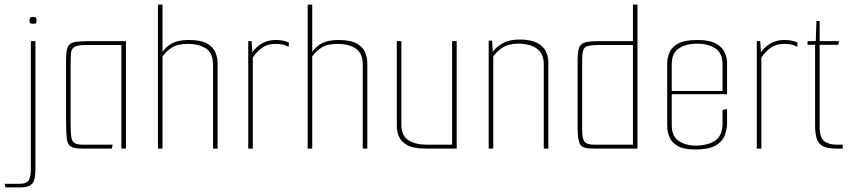

<svg xmlns="http://www.w3.org/2000/svg" viewBox="-70 -650 3719 840"><path d="M-46 170 -50 154H18Q47 154 56 138Q65 122 65 90V-470H85V93Q85 136 71 153Q57 170 19 170ZM75 -546Q65 -546 62 -548.5Q59 -551 59 -560Q59 -569 62 -572.5Q65 -576 75 -576Q85 -576 87.5 -572.5Q90 -569 90 -560Q90 -551 87.5 -548.5Q85 -546 75 -546Z M288 0Q254 0 239.5 -9Q225 -18 222 -45Q219 -72 219 -125V-387Q219 -426 226 -443.5Q233 -461 255 -465.5Q277 -470 322 -470H481V0H461V-453H302Q268 -453 255 -444.5Q242 -436 240.5 -416.5Q239 -397 239 -362V-103Q239 -68 242 -49.5Q245 -31 256.5 -24Q268 -17 293 -17H423L419 0Z M621 -630H641V-423Q658 -448 685 -461.5Q712 -475 756 -475Q810 -475 837 -459Q864 -443 873 -419.5Q882 -396 882 -374V0H862V-368Q862 -417 831.5 -437.5Q801 -458 751 -458Q707 -458 682 -442Q657 -426 641 -403V0H621Z M1016 0V-470H1031L1034 -421Q1051 -446 1077 -460.5Q1103 -475 1135 -475Q1157 -475 1169.5 -472Q1182 -469 1194 -464L1193 -445Q1180 -452 1167.5 -455Q1155 -458 1135 -458Q1100 -458 1076 -440.5Q1052 -423 1036 -398V0Z M1276 -630H1296V-423Q1313 -448 1340 -461.5Q1367 -475 1411 -475Q1465 -475 1492 -459Q1519 -443 1528 -419.5Q1537 -396 1537 -374V0H1517V-368Q1517 -417 1486.5 -437.5Q1456 -458 1406 -458Q1362 -458 1337 -442Q1312 -426 1296 -403V0H1276Z M1792 0Q1738 0 1711 -15.5Q1684 -31 1675 -53.5Q1666 -76 1666 -98V-470H1686V-105Q1686 -56 1717 -36.5Q1748 -17 1797 -17H1908V-470H1928V0Z M2068 -472H2083L2086 -423Q2102 -446 2130.5 -461.5Q2159 -477 2203 -477Q2267 -477 2298 -450.5Q2329 -424 2329 -374V0H2309V-368Q2309 -416 2278.5 -437.5Q2248 -459 2198 -459Q2156 -459 2130 -442.5Q2104 -426 2088 -403V0H2068Z M2526 0Q2497 0 2482 -6Q2467 -12 2462 -33.5Q2457 -55 2457 -101V-387Q2457 -423 2463.5 -441Q2470 -459 2490 -464.5Q2510 -470 2552 -470H2699V-630H2719V0ZM2699 -17V-453H2543Q2501 -453 2489 -442Q2477 -431 2477 -390V-82Q2477 -40 2488.5 -28.5Q2500 -17 2531 -17Z M2971 4Q2920 4 2893.5 -12Q2867 -28 2858 -52Q2849 -76 2849 -98V-373Q2849 -396 2858.5 -419.5Q2868 -443 2896 -459Q2924 -475 2980 -475Q3035 -475 3063 -459Q3091 -443 3101 -419.5Q3111 -396 3111 -373V-248H3091V-370Q3091 -417 3060 -438Q3029 -459 2980 -459Q2932 -459 2900.5 -438.5Q2869 -418 2869 -370V-101Q2869 -54 2899.5 -33.5Q2930 -13 2971 -13Q3027 -13 3059 -35Q3091 -57 3091 -110V-169L3111 -173V-114Q3111 -84 3100.5 -57Q3090 -30 3060 -13Q3030 4 2971 4ZM2855 -238V-252H3111V-238Z M3241 0V-470H3256L3259 -421Q3276 -446 3302 -460.5Q3328 -475 3360 -475Q3382 -475 3394.5 -472Q3407 -469 3419 -464L3418 -445Q3405 -452 3392.5 -455Q3380 -458 3360 -458Q3325 -458 3301 -440.5Q3277 -423 3261 -398V0Z M3588 0Q3550 0 3530 -10.5Q3510 -21 3503 -44Q3496 -67 3496 -102V-454H3463V-470H3499L3502 -558H3516V-470H3601L3597 -454H3516V-95Q3516 -48 3536 -32.5Q3556 -17 3591 -17H3617V0Z"/></svg>

Font: Smooch Sans Thin
Style: Regular
Weight: 100
Designer: Robert E. Leuschke
Foundry: Robert E. Leuschke
Version: Version 1.010